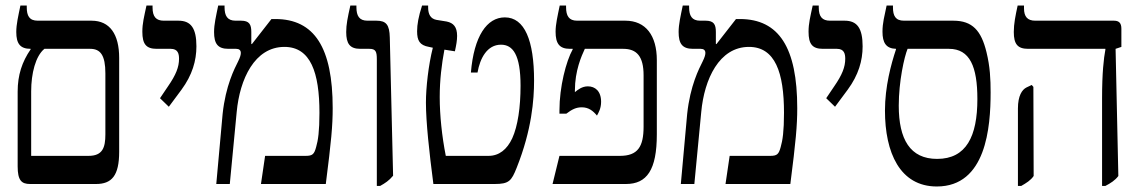

<svg xmlns="http://www.w3.org/2000/svg" viewBox="-20 -667 4141 696"><path d="M89 0H328C385 0 412 -30 412 -117V-457C412 -543 378 -592 312 -592H117C86 -592 77 -610 77 -641V-647H54C46 -608 39 -579 39 -551C39 -509 53 -490 91 -490V-488C60 -443 44 -395 44 -335V-64C44 -13 58 0 89 0ZM93 -102V-336C93 -401 109 -464 141 -490H307C344 -490 362 -467 362 -401V-180C362 -132 352 -102 301 -102Z M592 -280 638 -342C677 -395 692 -447 692 -499C692 -565 672 -592 627 -592H574C546 -592 533 -606 533 -640V-647H511C502 -605 496 -582 496 -552C496 -507 510 -490 548 -490H599C625 -490 629 -472 629 -454C629 -424 618 -396 589 -354L560 -311Z M764 0H813L838 -261C849 -380 903 -497 1011 -497C1106 -497 1138 -404 1138 -258C1138 -191 1133 -158 1126 -134C1119 -108 1113 -102 1088 -102H941L926 0H1161C1181 -156 1186 -212 1186 -275C1186 -494 1120 -598 978 -598H964L893 -507L891 -508V-551C891 -578 884 -592 854 -592H834C804 -592 794 -610 794 -641V-647H771C763 -608 756 -579 756 -551C756 -509 769 -490 808 -490H836C847 -490 853 -485 853 -475C853 -469 851 -460 843 -444C830 -418 798 -357 787 -254Z M1346 7H1358C1376 -3 1390 -12 1405 -30L1393 -531C1392 -577 1380 -592 1345 -592H1312C1282 -592 1272 -610 1272 -641V-647H1250C1240 -602 1235 -578 1235 -551C1235 -509 1248 -490 1286 -490H1319C1342 -490 1346 -480 1346 -452Z M1551 0H1773C1825 0 1834 -11 1853 -59C1908 -197 1916 -306 1916 -375C1916 -520 1882 -604 1810 -604C1745 -604 1698 -536 1687 -404H1711C1720 -456 1746 -505 1796 -505C1839 -505 1867 -469 1867 -356C1867 -278 1857 -210 1837 -166C1818 -125 1789 -102 1751 -102H1596C1582 -173 1574 -249 1574 -315C1574 -377 1581 -434 1591 -487L1629 -481C1634 -504 1637 -520 1637 -537C1637 -569 1624 -584 1599 -589L1562 -595C1541 -599 1532 -615 1532 -640V-647H1510C1497 -607 1492 -578 1492 -554C1492 -520 1501 -503 1535 -497L1549 -494C1533 -431 1524 -349 1524 -295C1524 -225 1536 -115 1551 0Z M1983 0H2249C2325 0 2361 -51 2361 -180V-449C2361 -538 2321 -592 2247 -592H2072C2042 -592 2032 -610 2032 -641V-647H2009C2001 -608 1994 -579 1994 -552C1994 -509 2008 -490 2046 -490H2056V-488C2032 -445 2008 -352 2008 -267V-255H2033C2054 -271 2069 -278 2089 -278C2114 -278 2130 -265 2144 -248C2150 -259 2159 -274 2159 -298C2159 -337 2137 -354 2111 -354C2090 -354 2075 -342 2064 -333V-339C2064 -411 2088 -464 2100 -490H2239C2288 -490 2313 -463 2313 -394V-208C2313 -135 2292 -102 2227 -102H2008Z M2448 0H2497L2522 -261C2533 -380 2587 -497 2695 -497C2790 -497 2822 -404 2822 -258C2822 -191 2817 -158 2810 -134C2803 -108 2797 -102 2772 -102H2625L2610 0H2845C2865 -156 2870 -212 2870 -275C2870 -494 2804 -598 2662 -598H2648L2577 -507L2575 -508V-551C2575 -578 2568 -592 2538 -592H2518C2488 -592 2478 -610 2478 -641V-647H2455C2447 -608 2440 -579 2440 -551C2440 -509 2453 -490 2492 -490H2520C2531 -490 2537 -485 2537 -475C2537 -469 2535 -460 2527 -444C2514 -418 2482 -357 2471 -254Z M3007 -280 3053 -342C3092 -395 3107 -447 3107 -499C3107 -565 3087 -592 3042 -592H2989C2961 -592 2948 -606 2948 -640V-647H2926C2917 -605 2911 -582 2911 -552C2911 -507 2925 -490 2963 -490H3014C3040 -490 3044 -472 3044 -454C3044 -424 3033 -396 3004 -354L2975 -311Z M3376 9C3555 9 3571 -206 3571 -332C3571 -380 3569 -425 3556 -478C3537 -556 3505 -592 3436 -592H3257C3226 -592 3217 -610 3217 -640V-647H3194C3186 -608 3179 -584 3179 -552C3179 -512 3192 -491 3228 -490V-488C3210 -434 3188 -353 3188 -266C3188 -114 3242 9 3376 9ZM3238 -284C3238 -372 3258 -461 3270 -490H3420C3496 -490 3523 -425 3523 -308C3523 -173 3483 -91 3377 -91C3279 -91 3238 -162 3238 -284Z M3975 7H3987C4006 -3 4022 -13 4034 -29L4024 -490L4045 -497V-563C4045 -584 4036 -592 4018 -592H3733C3705 -592 3692 -606 3692 -637V-647H3669C3661 -610 3655 -581 3655 -551C3655 -507 3669 -490 3707 -490H3987V-487C3981 -455 3975 -403 3975 -311ZM3670 7H3682C3701 -4 3716 -13 3727 -29L3726 -352L3720 -359L3701 -350C3685 -342 3670 -320 3670 -274Z"/></svg>

Font: Noto Serif Hebrew Condensed Medium
Style: Regular
Weight: 500
Width: 3
Designer: Monotype Design Team
Foundry: Monotype Imaging Inc.
Version: Version 2.004